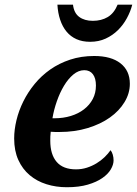

<svg xmlns="http://www.w3.org/2000/svg" viewBox="-20 -783 580 813"><path d="M301.8 -65.9Q326.2 -65.9 348.1 -73Q370.1 -80.1 388.9 -91.6Q407.7 -103 422.6 -117.4Q437.5 -131.8 448.2 -147Q454.1 -139.6 457.5 -128.2Q460.9 -116.7 460.9 -104Q460.9 -85.9 449.2 -65.9Q437.5 -45.9 413.3 -29.1Q389.2 -12.2 351.8 -1.2Q314.5 9.8 263.2 9.8Q217.3 9.8 176.8 -2.9Q136.2 -15.6 105.7 -41.3Q75.2 -66.9 57.6 -105.7Q40 -144.5 40 -196.8Q40 -233.9 49.8 -274.4Q59.6 -314.9 78.9 -353.8Q98.1 -392.6 126.7 -427.5Q155.3 -462.4 192.9 -488.8Q230.5 -515.1 277.1 -530.5Q323.7 -545.9 378.9 -545.9Q450.7 -545.9 490.2 -514.9Q529.8 -483.9 529.8 -428.2Q529.8 -387.7 507.3 -350.6Q484.9 -313.5 445.3 -285.4Q405.8 -257.3 351.1 -240.7Q296.4 -224.1 231.9 -224.1Q223.6 -224.1 213.9 -224.1Q204.1 -224.1 194.8 -225.1Q193.4 -215.3 193.1 -205.3Q192.9 -195.3 192.9 -187Q192.9 -128.9 220 -97.4Q247.1 -65.9 301.8 -65.9ZM336.9 -485.8Q312.5 -485.8 290.5 -467.5Q268.6 -449.2 251 -419.9Q233.4 -390.6 220.7 -354.2Q208 -317.9 202.1 -282.2H210.9Q248 -282.2 280 -292Q312 -301.8 335.7 -320.1Q359.4 -338.4 372.8 -363.8Q386.2 -389.2 386.2 -420.9Q386.2 -451.7 373.3 -468.8Q360.4 -485.8 336.9 -485.8ZM361.8 -606Q328.6 -606 303.7 -617.2Q278.8 -628.4 261.7 -649.2Q244.6 -669.9 234.9 -699Q225.1 -728 223.1 -763.2H289.1Q293 -728 315.4 -711.4Q337.9 -694.8 373 -694.8Q409.2 -694.8 436 -710.7Q462.9 -726.6 478 -763.2H540Q532.7 -734.4 517.3 -706.1Q502 -677.7 479.5 -655.5Q457 -633.3 427.5 -619.6Q397.9 -606 361.8 -606Z"/></svg>

Font: Droid Serif
Style: Bold Italic
Weight: 700
Italic angle: -12°
Designer: Monotype Design team
Foundry: Monotype Imaging Inc.
Version: Version 1.03